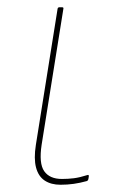

<svg xmlns="http://www.w3.org/2000/svg" viewBox="-20 -498 322 530"><path d="M147 12Q121 12 103.5 0.5Q86 -11 79.5 -35.5Q73 -60 79 -98L139 -474Q140 -478 144 -478H151Q156 -478 155 -474L95 -99Q87 -47 102 -25.5Q117 -4 151 -4Q168 -4 184 -6Q200 -8 222 -15Q226 -16 225 -10L224 -4Q223 1 219 2Q201 7 183.5 9.5Q166 12 147 12Z"/></svg>

Font: Sofia Sans Hairline
Style: Italic
Weight: 1
Italic angle: -9°
Designer: Botio Nikoltchev, Ani Petrova
Foundry: lettersoup
Version: Version 4.102